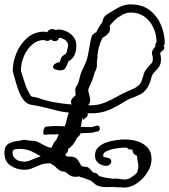

<svg xmlns="http://www.w3.org/2000/svg" viewBox="-23 -707 769 873"><path d="M182 -94H181Q174 -94 174 -106Q174 -116 177.5 -123Q181 -130 187 -131Q201 -133 211 -133.5Q221 -134 235 -134Q238 -134 248 -133.5Q258 -133 272 -133Q277 -146 280.5 -163Q284 -180 290 -195Q262 -198 240.5 -203Q219 -208 191.5 -215.5Q164 -223 117 -231Q99 -234 85.5 -251Q72 -268 63 -291Q54 -314 48 -337Q42 -360 37 -376Q35 -380 35 -385Q35 -424 51.5 -465Q68 -506 100.5 -534.5Q133 -563 179 -563Q182 -563 185 -562Q188 -561 190 -560L193 -563Q202 -575 215 -575Q223 -575 230 -570Q236 -573 243 -573Q259 -573 277.5 -565Q296 -557 310 -541Q324 -525 324 -499Q324 -475 316 -457Q308 -439 288 -428Q282 -410 275 -398.5Q268 -387 251 -387Q248 -387 244.5 -387.5Q241 -388 236 -389Q218 -393 218 -403Q218 -411 229 -418Q240 -425 249 -424V-426Q255 -445 258 -449Q261 -453 277 -463Q279 -465 281 -473.5Q283 -482 285 -490Q287 -498 287 -499Q287 -515 273.5 -525Q260 -535 244 -535Q243 -520 226 -520Q215 -520 210 -528Q207 -526 202 -523.5Q197 -521 191 -521Q187 -521 183.5 -522.5Q180 -524 177 -525Q147 -525 123 -504Q99 -483 85.5 -451Q72 -419 72 -385Q81 -355 91 -325.5Q101 -296 118 -270Q125 -266 133.5 -265.5Q142 -265 149 -262Q185 -249 224 -242Q263 -235 303 -232Q300 -237 300 -243Q300 -255 307 -261Q314 -267 321 -274Q321 -282 320 -288Q319 -294 319 -298Q319 -303 321.5 -309Q324 -315 331 -325Q334 -329 339 -352Q344 -375 353 -392Q368 -422 373 -440.5Q378 -459 381 -478.5Q384 -498 391 -531Q394 -545 400.5 -551Q407 -557 415 -561Q427 -586 443 -608Q445 -623 453 -632.5Q461 -642 486 -655Q488 -657 490 -658Q492 -659 494 -660Q511 -672 530.5 -679.5Q550 -687 571 -687Q624 -687 658 -660.5Q692 -634 709 -593.5Q726 -553 726 -512V-510Q726 -508 725.5 -505.5Q725 -503 721 -499L725 -489Q722 -481 714.5 -475.5Q707 -470 705 -465Q707 -458 708 -451.5Q709 -445 709 -438Q709 -416 700 -403Q691 -390 680.5 -380.5Q670 -371 666 -356Q657 -321 644 -303.5Q631 -286 614 -277.5Q597 -269 577.5 -262Q558 -255 535 -240Q503 -220 468.5 -205.5Q434 -191 388 -192H376V-189Q377 -180 369 -173.5Q361 -167 355 -161Q355 -163 354.5 -163.5Q354 -164 355 -165Q352 -168 352 -171Q349 -156 347.5 -146.5Q346 -137 345 -130Q361 -130 373.5 -129.5Q386 -129 391 -129Q396 -129 399.5 -130.5Q403 -132 407 -133Q411 -134 414 -135Q417 -136 420 -136Q425 -136 428 -132Q431 -128 431 -123Q431 -118 428 -113.5Q425 -109 420 -109Q415 -109 412 -108Q407 -107 402 -105Q397 -103 391 -103Q386 -103 373 -102.5Q360 -102 343 -101Q341 -94 337 -89.5Q333 -85 327 -80Q317 -59 307.5 -48Q298 -37 286 -29Q287 -28 287 -25Q287 -21 283 -15Q279 -9 274 -4L276 1Q282 6 293 5Q304 4 316.5 8.5Q329 13 341 37Q343 40 344.5 43Q346 46 348 48Q365 52 372.5 52.5Q380 53 393 69L397 74Q400 75 401 78Q419 78 427 93Q441 98 458 101Q475 104 491 106Q494 106 497.5 105.5Q501 105 504 105Q508 105 516 106Q524 107 531 108Q535 108 538.5 108.5Q542 109 545 109H549Q562 107 576 98Q590 89 601 77Q601 74 603 68Q606 60 606 51Q606 39 603 25.5Q600 12 600 1Q591 -1 584 -10Q581 -14 580.5 -18Q580 -22 579 -26V-27H570Q561 -27 555 -35Q553 -35 550.5 -35.5Q548 -36 546 -36Q539 -36 523 -34.5Q507 -33 489 -29Q471 -25 458.5 -18Q446 -11 446 0Q446 2 446.5 3.5Q447 5 447 5Q452 8 457 8.5Q462 9 467 11Q483 14 483 27Q483 34 476.5 40.5Q470 47 458 47Q447 47 431 39Q409 26 409 0Q409 -23 424 -37.5Q439 -52 461 -59.5Q483 -67 506.5 -70Q530 -73 546 -73Q561 -73 581.5 -69.5Q602 -66 621 -56.5Q640 -47 653 -29.5Q666 -12 666 17Q666 47 647 77Q628 107 599.5 126.5Q571 146 541 146Q540 146 538 146Q536 146 532 145Q522 145 510.5 144.5Q499 144 487 143Q481 143 475 143.5Q469 144 462 144Q444 144 427.5 139.5Q411 135 401 122Q397 120 393 117.5Q389 115 386 112Q377 110 368.5 106.5Q360 103 352 100Q343 100 337 95L336 94L334 95Q332 96 329.5 96.5Q327 97 322 97Q300 97 287 85Q274 73 266 73Q256 73 245 65.5Q234 58 226 48Q223 46 220 44.5Q217 43 214 41L206 35Q203 36 200 36Q197 36 195 36Q177 36 159.5 43Q142 50 124.5 57.5Q107 65 89 65Q55 65 26 46.5Q-3 28 -3 -12Q-3 -43 16.5 -54Q36 -65 61 -66Q62 -67 64 -67Q69 -68 75 -69.5Q81 -71 85 -71Q97 -71 103 -69Q109 -67 119 -67Q138 -67 152.5 -60Q167 -53 181 -45Q195 -37 211 -35Q215 -44 219 -52Q223 -60 227 -64Q235 -74 238.5 -82Q242 -90 244 -97Q230 -96 227 -96Q214 -96 204.5 -96Q195 -96 182 -94ZM388 -228Q423 -228 452.5 -240Q482 -252 510.5 -268.5Q539 -285 569 -297Q597 -308 608 -319.5Q619 -331 623 -344.5Q627 -358 631.5 -372.5Q636 -387 651 -403Q659 -411 665.5 -419Q672 -427 672 -438Q672 -447 670 -453.5Q668 -460 668 -467Q668 -472 671 -478.5Q674 -485 681 -493L684 -496Q683 -497 683 -500Q683 -505 685.5 -510Q688 -515 689 -518Q688 -552 674 -582Q660 -612 634 -631Q608 -650 571 -650Q553 -650 533 -640Q530 -638 527 -635.5Q524 -633 519 -631L515 -629Q494 -613 476 -590Q476 -586 476.5 -582Q477 -578 477 -573Q477 -566 471 -557Q465 -548 443 -535Q423 -494 420 -455V-453Q422 -450 420 -447Q417 -427 417.5 -411Q418 -395 408 -379Q403 -359 395.5 -340.5Q388 -322 380 -305Q376 -298 381.5 -280.5Q387 -263 387 -252Q387 -238 378 -229ZM89 28Q103 28 122 19Q141 10 162 4Q141 -10 118 -20Q95 -30 66 -30Q56 -30 45 -28Q34 -26 34 -12Q34 5 48.5 16.5Q63 28 89 28Z"/></svg>

Font: Are You Serious
Style: Regular
Weight: 400
Designer: Robert E. Leuschke
Foundry: Robert E. Leuschke
Version: Version 1.100